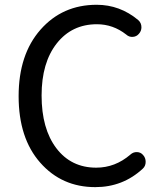

<svg xmlns="http://www.w3.org/2000/svg" viewBox="-20 -767 678 800"><path d="M377 12.7Q237.3 12.7 147.5 -89.4Q57.6 -191.4 57.6 -366.2Q57.6 -540 148.9 -643.6Q240.2 -747.1 382.8 -747.1Q479.5 -747.1 555.7 -683.6Q569.3 -671.9 569.3 -653.3Q569.3 -637.7 558.6 -626Q548.8 -614.3 533.2 -613.3Q517.6 -612.3 505.9 -623Q451.2 -666 383.8 -666Q279.3 -666 216.3 -585.9Q153.3 -505.9 153.3 -369.1Q153.3 -230.5 214.8 -149.4Q276.4 -68.4 380.9 -68.4Q460 -68.4 523.4 -123Q535.2 -133.8 550.8 -133.3Q566.4 -132.8 576.2 -121.1Q586.9 -109.4 586.9 -92.8Q586.9 -75.2 575.2 -64.5Q492.2 12.7 377 12.7Z"/></svg>

Font: irohamaru Regular
Style: Regular
Weight: 400
Designer: [Source Han Sans]
Ryoko NISHIZUKA  (kana & ideographs); Paul D. Hunt (Latin, Greek & Cyrillic); Wenlong ZHANG  (bopomofo
Version: Version 1.00